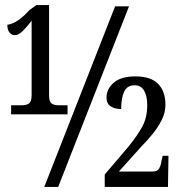

<svg xmlns="http://www.w3.org/2000/svg" viewBox="-20 -739 710 759"><path d="M24 -287V-323H69Q84 -323 94.5 -330Q105 -337 105 -363V-657Q88 -635 71 -617.5Q54 -600 39 -600Q26 -600 17.5 -610.5Q9 -621 9 -641Q31 -644 53.5 -660Q76 -676 96 -699L124 -719H174V-363Q174 -337 184 -330Q194 -323 209 -323H247V-287ZM155 0 435 -714H490L210 0ZM394 0V-49L489 -161Q524 -204 543 -239.5Q562 -275 562 -324Q562 -360 549.5 -381Q537 -402 512 -402Q483 -402 471 -377Q459 -352 459 -308Q433 -308 417 -319Q401 -330 401 -353Q401 -387 429.5 -412Q458 -437 516 -437Q576 -437 605 -407.5Q634 -378 634 -325Q634 -294 619.5 -265Q605 -236 583.5 -209.5Q562 -183 539 -160L450 -61H584Q602 -61 609 -73Q616 -85 618 -101L623 -123H646L644 0Z"/></svg>

Font: Noto Serif ExtraCondensed Medium
Style: Regular
Weight: 500
Width: 2
Designer: Monotype Design Team
Foundry: Monotype Imaging Inc.
Version: Version 2.015